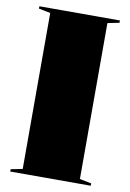

<svg xmlns="http://www.w3.org/2000/svg" viewBox="-82 -759 548 810"><g transform="rotate(10 192.5 -354.0)"><path d="M365 -708V-698L315 -688V-20L365 -10V0H20V-10L70 -20V-688L20 -698V-708Z"/></g></svg>

Font: Kalnia
Style: Bold
Weight: 700
Designer: Frida Medrano
Foundry: Frida Medrano
Version: Version 1.105